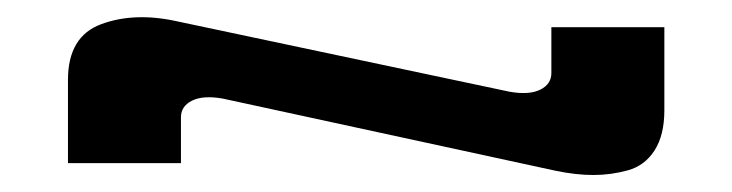

<svg xmlns="http://www.w3.org/2000/svg" viewBox="-20 -355 862 226"><path d="M242 -239Q219 -243 206 -236.5Q193 -230 193 -217V-163H60V-261Q60 -312 99 -326.5Q138 -341 188 -330L580 -247Q603 -243 616 -249.5Q629 -256 629 -269V-323H762V-225Q762 -196 750.5 -178Q739 -160 719 -154.5Q699 -149 678.5 -149Q658 -149 634 -154Z"/></svg>

Font: Aneo
Style: Regular
Weight: 400
Designer: Anastasios Pappas
Foundry: Anastasios Pappas
Version: Version 1.000